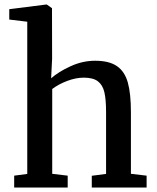

<svg xmlns="http://www.w3.org/2000/svg" viewBox="-20 -840 702 860"><path d="M102.1 -61V-742.7L21.5 -752.4V-798.8L187 -819.8H189.5L212.9 -803.2L213.4 -576.7L209 -489.3Q242.2 -518.6 295.9 -543.2Q349.6 -567.9 406.2 -567.9Q468.8 -567.9 503.7 -543.9Q538.6 -520 552.5 -470.5Q566.4 -420.9 566.4 -337.4V-61.5L636.7 -53.2V0H391.1V-52.7L455.1 -61V-337.9Q455.1 -394.5 447.5 -427Q439.9 -459.5 418.5 -475.8Q397 -492.2 355.5 -492.2Q320.3 -492.2 281.7 -477.8Q243.2 -463.4 213.9 -441.4V-61.5L283.2 -53.2V0H43.5V-53.2Z"/></svg>

Font: Merriweather
Style: Regular
Weight: 400
Designer: Eben Sorkin
Foundry: Eben Sorkin
Version: Version 1.584; ttfautohint (v1.6)